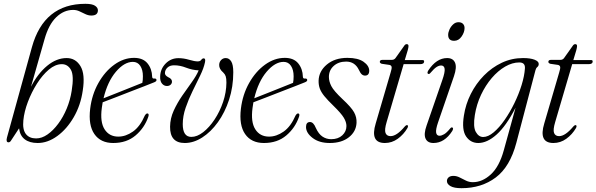

<svg xmlns="http://www.w3.org/2000/svg" viewBox="-20 -742 3128 1007"><path d="M213.5 -536 142.5 -287Q178 -356 227.2 -396.8Q276.5 -437.5 329.5 -437.5Q376.5 -437.5 402 -395.2Q427.5 -353 414 -267Q403 -190 367 -127.8Q331 -65.5 280.8 -28.8Q230.5 8 177.5 8Q135.5 8 110 -11.2Q84.5 -30.5 80 -69L38 -5Q32.5 4.5 24.5 4.5Q10 4 16.5 -20.5L147.5 -495Q210.5 -722 428 -722Q463 -722 478.2 -712Q493.5 -702 493.5 -688Q493.5 -660.5 459 -660.5Q443.5 -660.5 428.2 -667.8Q413 -675 397.2 -682.5Q381.5 -690 364 -690Q314.5 -690 274.8 -651.5Q235 -613 213.5 -536ZM303 -405.5Q269.5 -405 236 -376.8Q202.5 -348.5 174 -303.5Q145.5 -258.5 126.2 -207.5Q107 -156.5 102.5 -111Q97.5 -63 115.5 -39.5Q133.5 -16 169.5 -16Q199.5 -16 229.2 -36.8Q259 -57.5 285.2 -92.8Q311.5 -128 330 -172.8Q348.5 -217.5 356 -266Q369 -345.5 352 -375.8Q335 -406 303 -405.5Z M758 -130Q738 -71.5 691.2 -31.8Q644.5 8 574 8Q507.5 8 475 -39Q442.5 -86 453 -172Q462 -246 496 -306.5Q530 -367 579.5 -402.8Q629 -438.5 683 -438.5Q730 -438.5 753.5 -409.8Q777 -381 778 -339.5Q778.5 -328.5 789.5 -330Q798.5 -331 800.5 -324.5Q803 -316 789 -310.5Q772 -303.5 737.8 -290.2Q703.5 -277 662.2 -261Q621 -245 582.5 -230Q544 -215 518.5 -205.5Q516 -191 514 -176Q504 -102 528.5 -63.8Q553 -25.5 600.5 -25.5Q639.5 -25.5 677 -51.8Q714.5 -78 739.5 -136Q747 -148 753.5 -147Q763 -146 758 -130ZM677 -417.5Q632 -417.5 588 -365.8Q544 -314 523 -226.5Q551 -237.5 589.5 -252.8Q628 -268 665.2 -283Q702.5 -298 726.5 -307.5Q729.5 -320.5 729.5 -342Q729.5 -375.5 715.8 -396.5Q702 -417.5 677 -417.5Z M1203.5 -363Q1203.5 -286.5 1181.5 -219.2Q1159.5 -152 1122.8 -101Q1086 -50 1040.8 -21Q995.5 8 949 8Q871 8 872 -77.5Q872.5 -121 891.2 -162Q910 -203 936.2 -240.8Q962.5 -278.5 986.5 -312Q1010.5 -345.5 1022 -373Q988.5 -374.5 956.2 -387Q924 -399.5 894.5 -399.5Q872 -400 858.8 -388Q845.5 -376 845 -359Q844.5 -346.5 862.5 -337Q882.5 -328.5 882 -313Q881.5 -303.5 874.2 -297.2Q867 -291 855.5 -291Q840 -291 829.5 -303.8Q819 -316.5 820 -340.5Q821 -380.5 848.8 -408.8Q876.5 -437 916 -437Q943 -437 971.8 -428.5Q1000.5 -420 1017 -420Q1030 -420 1035.5 -428Q1041 -436 1048.5 -436Q1059.5 -436 1055 -415Q1048.5 -384 1029.8 -345.5Q1011 -307 990 -264.2Q969 -221.5 953.8 -177.2Q938.5 -133 938.5 -91Q938.5 -24 983.5 -24Q1014 -24 1046 -49Q1078 -74 1105.5 -115.5Q1133 -157 1150 -207.2Q1167 -257.5 1167.5 -308.5Q1167.5 -330.5 1163.8 -341.8Q1160 -353 1151 -361.5Q1129 -380 1129.5 -401.5Q1130 -417 1139.8 -427.2Q1149.5 -437.5 1164 -437.5Q1181.5 -437.5 1192.5 -420.2Q1203.5 -403 1203.5 -363Z M1548.5 -130Q1528.5 -71.5 1481.8 -31.8Q1435 8 1364.5 8Q1298 8 1265.5 -39Q1233 -86 1243.5 -172Q1252.5 -246 1286.5 -306.5Q1320.5 -367 1370 -402.8Q1419.5 -438.5 1473.5 -438.5Q1520.5 -438.5 1544 -409.8Q1567.5 -381 1568.5 -339.5Q1569 -328.5 1580 -330Q1589 -331 1591 -324.5Q1593.5 -316 1579.5 -310.5Q1562.5 -303.5 1528.2 -290.2Q1494 -277 1452.8 -261Q1411.5 -245 1373 -230Q1334.5 -215 1309 -205.5Q1306.5 -191 1304.5 -176Q1294.5 -102 1319 -63.8Q1343.5 -25.5 1391 -25.5Q1430 -25.5 1467.5 -51.8Q1505 -78 1530 -136Q1537.5 -148 1544 -147Q1553.5 -146 1548.5 -130ZM1467.5 -417.5Q1422.5 -417.5 1378.5 -365.8Q1334.5 -314 1313.5 -226.5Q1341.5 -237.5 1380 -252.8Q1418.5 -268 1455.8 -283Q1493 -298 1517 -307.5Q1520 -320.5 1520 -342Q1520 -375.5 1506.2 -396.5Q1492.5 -417.5 1467.5 -417.5Z M1717 -12Q1753.5 -12 1775.2 -32.2Q1797 -52.5 1797 -81Q1797 -101.5 1783.2 -124.5Q1769.5 -147.5 1728.5 -187.5Q1698 -217 1681 -238Q1664 -259 1657.2 -277.8Q1650.5 -296.5 1651 -319Q1652.5 -368.5 1694.2 -403.5Q1736 -438.5 1802 -438.5Q1857.5 -438.5 1886.8 -418Q1916 -397.5 1916.5 -371.5Q1916.5 -345.5 1894.5 -345.5Q1885 -345.5 1877.5 -352Q1870 -358.5 1862 -376Q1841 -419 1795.5 -419Q1755.5 -419 1730.2 -396.2Q1705 -373.5 1705 -338.5Q1705 -315 1717.8 -290.2Q1730.5 -265.5 1776 -222.5Q1822.5 -179.5 1837 -153.2Q1851.5 -127 1850 -97.5Q1847.5 -51.5 1809.5 -21.8Q1771.5 8 1709.5 8Q1654 8 1619.5 -18.5Q1585 -45 1585 -76Q1585 -102 1606 -102Q1624 -102 1636.5 -71Q1651 -39 1671.5 -25.5Q1692 -12 1717 -12Z M2023 -401.5 1982 -407.5Q1972 -411 1972 -417.5Q1972 -428 1986 -428H2035Q2047 -428 2054 -437L2099 -500.5Q2105 -510.5 2113 -510.5Q2122.5 -510.5 2122.5 -500.5Q2122.5 -493 2118.5 -478.5L2103 -427H2196Q2204.5 -427 2204.5 -420Q2204.5 -405.5 2183 -405.5H2097L2008 -102.5Q1995.5 -61 2002 -44.5Q2008.5 -28 2028.5 -28Q2060.5 -28 2102.5 -78Q2111 -87.5 2116.5 -85.5Q2123 -83 2117 -70.5Q2097 -36.5 2066.2 -14.2Q2035.5 8 1998.5 8Q1919.5 8 1950.5 -94.5L2029 -362.5Q2035.5 -383 2034 -391Q2032.5 -399 2023 -401.5Z M2362 -528Q2330.5 -528 2330.5 -559Q2330.5 -572 2337.5 -587.5Q2344.5 -603 2356.8 -614.2Q2369 -625.5 2384.5 -625.5Q2400 -625.5 2408.2 -617Q2416.5 -608.5 2416.5 -595Q2416.5 -573 2401 -550.5Q2385.5 -528 2362 -528ZM2277.5 -100Q2264.5 -62 2267.5 -46Q2270.5 -30 2285 -30Q2295.5 -30 2309 -37.8Q2322.5 -45.5 2341 -68Q2347 -75.5 2352 -73.5Q2360.5 -70.5 2352 -55Q2311.5 8 2253.5 8Q2222 8 2211.8 -15.5Q2201.5 -39 2217.5 -84L2300 -322.5Q2314.5 -364 2312 -381.2Q2309.5 -398.5 2293.5 -398.5Q2282 -398.5 2269.2 -390.2Q2256.5 -382 2237 -359Q2231 -352 2226 -354.5Q2218 -357.5 2226 -372Q2269 -437.5 2325 -437.5Q2356 -437.5 2366.5 -413.5Q2377 -389.5 2361 -342.5Z M2688 7.5Q2655 132.5 2580.2 188.8Q2505.5 245 2400.5 245Q2361.5 245 2342.8 234.2Q2324 223.5 2324 207.5Q2324 196 2332.8 188.2Q2341.5 180.5 2358 180.5Q2375 180.5 2391 188.8Q2407 197 2423.8 205.2Q2440.5 213.5 2460 213.5Q2510 213.5 2554.5 172.5Q2599 131.5 2622.5 45.5L2684 -177Q2634.5 -81 2584.8 -36.5Q2535 8 2488.5 8Q2448 8 2424.5 -26.5Q2401 -61 2413 -135.5Q2422 -195 2449.2 -249.2Q2476.5 -303.5 2518.2 -346Q2560 -388.5 2612 -413Q2664 -437.5 2723.5 -437.5Q2761.5 -437.5 2783.8 -428.8Q2806 -420 2805.5 -406.5Q2805.5 -396.5 2798.2 -390.5Q2791 -384.5 2788.5 -374ZM2470.5 -139Q2460.5 -77 2475.5 -50.2Q2490.5 -23.5 2514 -23.5Q2540 -23.5 2569.2 -48Q2598.5 -72.5 2626.5 -112.8Q2654.5 -153 2677.8 -200.8Q2701 -248.5 2715.8 -296.2Q2730.5 -344 2733 -382Q2736 -414.5 2703.5 -414.5Q2667 -414.5 2629.5 -392.8Q2592 -371 2559.2 -332.8Q2526.5 -294.5 2503 -244.8Q2479.5 -195 2470.5 -139Z M2907 -401.5 2866 -407.5Q2856 -411 2856 -417.5Q2856 -428 2870 -428H2919Q2931 -428 2938 -437L2983 -500.5Q2989 -510.5 2997 -510.5Q3006.5 -510.5 3006.5 -500.5Q3006.5 -493 3002.5 -478.5L2987 -427H3080Q3088.5 -427 3088.5 -420Q3088.5 -405.5 3067 -405.5H2981L2892 -102.5Q2879.5 -61 2886 -44.5Q2892.5 -28 2912.5 -28Q2944.5 -28 2986.5 -78Q2995 -87.5 3000.5 -85.5Q3007 -83 3001 -70.5Q2981 -36.5 2950.2 -14.2Q2919.5 8 2882.5 8Q2803.5 8 2834.5 -94.5L2913 -362.5Q2919.5 -383 2918 -391Q2916.5 -399 2907 -401.5Z"/></svg>

Font: Fraunces 144pt S050 Light
Style: Italic
Weight: 300
Italic angle: -16°
Version: Version 1.000; ttfautohint (v1.8.3)